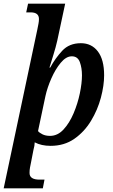

<svg xmlns="http://www.w3.org/2000/svg" viewBox="-46 -780 613 1040"><path d="M-26 240H186L195 193H168Q114 193 114 157Q114 141 116.5 127.5Q119 114 122 100L135 33Q142 8 142 -9Q178 10 228 10Q302 10 356.5 -28Q411 -66 447 -125.5Q483 -185 500.5 -251Q518 -317 518 -372Q518 -457 484 -501.5Q450 -546 392 -546Q329 -546 291 -505Q253 -464 226 -414H222Q232 -447 244 -485.5Q256 -524 264 -559L307 -760H106L96 -713H120Q165 -713 165 -677Q165 -665 162.5 -652Q160 -639 156 -619ZM225 -44Q201 -44 184 -52.5Q167 -61 160 -70L200 -259Q210 -305 232 -355Q254 -405 283 -440Q312 -475 343 -475Q375 -475 386.5 -443.5Q398 -412 398 -372Q398 -330 386.5 -274.5Q375 -219 352.5 -166Q330 -113 298 -78.5Q266 -44 225 -44Z"/></svg>

Font: Noto Serif SemiCondensed Semi
Style: Italic
Weight: 600
Width: 4
Italic angle: -12°
Designer: Monotype Design Team
Foundry: Monotype Imaging Inc.
Version: Version 1.901